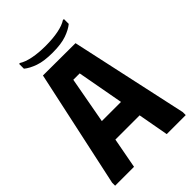

<svg xmlns="http://www.w3.org/2000/svg" viewBox="-242 -939 1042 1042"><g transform="rotate(-45 278.5 -418.0)"><path d="M8 0V-23L154 -700L403 -699L550 -23V0H404L372 -176H186L153 0ZM205 -299H352L303 -567H254ZM279 -750Q345 -750 386 -764.5Q427 -779 451 -799V-836H443Q419 -820 376.5 -811.5Q334 -803 279 -803Q224 -803 181.5 -811.5Q139 -820 114 -836H107V-799Q131 -779 172 -764.5Q213 -750 279 -750Z"/></g></svg>

Font: Phudu SemiBold
Style: Regular
Weight: 600
Version: Version 1.005;gftools[0.9.23]